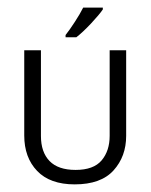

<svg xmlns="http://www.w3.org/2000/svg" viewBox="-20 -481 397 506"><path d="M312.5 -123Q312.5 -68.8 279.3 -32Q246.1 4.9 176.8 4.9Q111.8 4.9 77.9 -30.5Q43.9 -65.9 43.9 -124V-348.6H87.9V-122.6Q87.9 -80.1 110.6 -56.6Q133.3 -33.2 179.2 -33.2Q226.6 -33.2 247.8 -58.3Q269 -83.5 269 -123V-348.6H312.5ZM251 -456.1Q241.7 -442.4 220 -419.2Q198.2 -396 181.2 -382.8H152.8V-388.7Q163.6 -402.3 177.2 -423.3Q190.9 -444.3 199.2 -460.9H251Z"/></svg>

Font: NotoSansOldHungarianUI
Style: Regular
Weight: 400
Designer: Monotype Design Team
Foundry: Monotype Imaging Inc.
Version: Version 1001.000; ttfautohint (v1.8.4.7-5d5b)